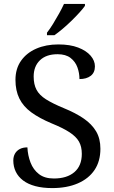

<svg xmlns="http://www.w3.org/2000/svg" viewBox="-20 -951 584 981"><path d="M247 10Q198 10 160.5 0Q123 -10 98 -29Q73 -48 60.5 -74Q48 -100 48 -131Q48 -151 56.5 -166Q65 -181 81 -189.5Q97 -198 120 -198Q122 -157 136 -120.5Q150 -84 179 -61.5Q208 -39 255 -39Q322 -39 360 -71.5Q398 -104 398 -165Q398 -202 383.5 -227.5Q369 -253 335.5 -275Q302 -297 243 -321Q181 -347 140 -377Q99 -407 79 -447.5Q59 -488 59 -543Q59 -600 87.5 -640.5Q116 -681 165.5 -702.5Q215 -724 278 -724Q338 -724 379.5 -708Q421 -692 443 -666.5Q465 -641 465 -612Q465 -580 443.5 -563.5Q422 -547 386 -547Q386 -578 375.5 -607Q365 -636 340.5 -655Q316 -674 274 -674Q216 -674 184 -643Q152 -612 152 -560Q152 -520 166.5 -492.5Q181 -465 215 -443.5Q249 -422 307 -398Q366 -374 407.5 -345.5Q449 -317 471 -280Q493 -243 493 -191Q493 -127 463 -82.5Q433 -38 377.5 -14Q322 10 247 10ZM220 -784Q235 -803 251 -829Q267 -855 282 -882Q297 -909 307 -931H414V-921Q405 -908 387 -888Q369 -868 346.5 -846Q324 -824 301 -804.5Q278 -785 258 -771H220Z"/></svg>

Font: Noto Serif Hebrew
Style: Regular
Weight: 400
Designer: Monotype Design Team
Foundry: Monotype Imaging Inc.
Version: Version 2.003